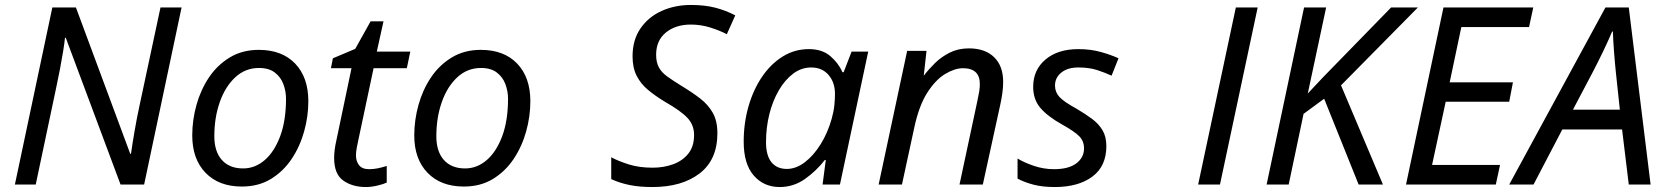

<svg xmlns="http://www.w3.org/2000/svg" viewBox="-20 -744 6723 774"><path d="M40 0 191 -714H286L505 -124H508Q513 -160 522.5 -215.5Q532 -271 543 -321L627 -714H712L561 0H466L245 -592H242Q240 -571 234.5 -537Q229 -503 221.5 -464Q214 -425 206 -388L124 0Z M955 8Q862 8 808.5 -47.5Q755 -103 755 -198Q755 -260 772 -321Q789 -382 822.5 -432Q856 -482 906.5 -512.5Q957 -543 1023 -543Q1117 -543 1170 -487.5Q1223 -432 1223 -336Q1223 -275 1206 -214Q1189 -153 1155.5 -103Q1122 -53 1072 -22.5Q1022 8 955 8ZM960 -65Q1008 -65 1047 -98.5Q1086 -132 1109.5 -195Q1133 -258 1133 -346Q1133 -376 1122.5 -404.5Q1112 -433 1088 -451.5Q1064 -470 1024 -470Q969 -470 928.5 -432.5Q888 -395 866 -332.5Q844 -270 844 -195Q844 -133 874.5 -99Q905 -65 960 -65Z M1455 10Q1401 10 1364 -16Q1327 -42 1327 -107Q1327 -139 1336 -178L1397 -469H1314L1322 -509L1412 -547L1474 -658H1526L1499 -536H1634L1620 -469H1486L1424 -177Q1421 -164 1418 -147.5Q1415 -131 1415 -117Q1415 -94 1427.5 -78Q1440 -62 1468 -62Q1486 -62 1503 -65.5Q1520 -69 1539 -75V-8Q1527 -2 1502 4Q1477 10 1455 10Z M1850 8Q1757 8 1703.5 -47.5Q1650 -103 1650 -198Q1650 -260 1667 -321Q1684 -382 1717.5 -432Q1751 -482 1801.5 -512.5Q1852 -543 1918 -543Q2012 -543 2065 -487.5Q2118 -432 2118 -336Q2118 -275 2101 -214Q2084 -153 2050.5 -103Q2017 -53 1967 -22.5Q1917 8 1850 8ZM1855 -65Q1903 -65 1942 -98.5Q1981 -132 2004.5 -195Q2028 -258 2028 -346Q2028 -376 2017.5 -404.5Q2007 -433 1983 -451.5Q1959 -470 1919 -470Q1864 -470 1823.5 -432.5Q1783 -395 1761 -332.5Q1739 -270 1739 -195Q1739 -133 1769.5 -99Q1800 -65 1855 -65Z M2610 10Q2558 10 2518.5 2Q2479 -6 2444 -22V-110Q2474 -94 2515.5 -81Q2557 -68 2611 -68Q2656 -68 2694 -82Q2732 -96 2755 -125Q2778 -154 2778 -200Q2778 -240 2751.5 -268.5Q2725 -297 2660 -334Q2622 -357 2592.5 -381.5Q2563 -406 2546.5 -438.5Q2530 -471 2530 -517Q2530 -583 2562 -629.5Q2594 -676 2647.5 -700Q2701 -724 2765 -724Q2821 -724 2863.5 -713Q2906 -702 2944 -682L2910 -606Q2884 -620 2845 -632.5Q2806 -645 2765 -645Q2704 -645 2664.5 -613Q2625 -581 2625 -523Q2625 -493 2636 -472.5Q2647 -452 2670 -435.5Q2693 -419 2727 -398Q2770 -372 2802.5 -347Q2835 -322 2853.5 -289Q2872 -256 2872 -207Q2872 -100 2800.5 -45Q2729 10 2610 10Z M3123 10Q3059 10 3018.5 -36.5Q2978 -83 2978 -173Q2978 -248 2997.5 -315.5Q3017 -383 3052 -434.5Q3087 -486 3135 -516Q3183 -546 3241 -546Q3294 -546 3327 -518Q3360 -490 3376 -453H3381L3413 -536H3480L3366 0H3296L3309 -99H3305Q3271 -55 3225 -22.5Q3179 10 3123 10ZM3152 -63Q3189 -63 3224.5 -90Q3260 -117 3288.5 -163Q3317 -209 3333 -266Q3341 -295 3343.5 -319.5Q3346 -344 3346 -365Q3346 -412 3320 -442Q3294 -472 3250 -472Q3211 -472 3178 -447.5Q3145 -423 3120 -380.5Q3095 -338 3081.5 -284Q3068 -230 3068 -171Q3068 -117 3090 -90Q3112 -63 3152 -63Z M3522 0 3637 -539H3715L3704 -440H3705Q3724 -465 3749.5 -490Q3775 -515 3809 -532Q3843 -549 3886 -549Q3951 -549 3987.5 -513.5Q4024 -478 4024 -414Q4024 -391 4020.5 -367Q4017 -343 4013 -325L3942 0H3848L3920 -337Q3925 -360 3927.5 -375.5Q3930 -391 3930 -405Q3930 -469 3862 -469Q3829 -469 3790.5 -446Q3752 -423 3718.5 -371Q3685 -319 3666 -231L3616 0Z M4232 10Q4183 10 4146.5 0.5Q4110 -9 4082 -24V-105Q4108 -89 4147.5 -75.5Q4187 -62 4229 -62Q4288 -62 4319 -85.5Q4350 -109 4350 -146Q4350 -175 4331 -194.5Q4312 -214 4260 -243Q4203 -275 4174 -309Q4145 -343 4145 -394Q4145 -462 4194.5 -504Q4244 -546 4327 -546Q4376 -546 4417.5 -534.5Q4459 -523 4489 -509L4461 -439Q4435 -451 4403 -461.5Q4371 -472 4327 -472Q4284 -472 4258.5 -451.5Q4233 -431 4233 -399Q4233 -373 4250.5 -353.5Q4268 -334 4321 -305Q4355 -285 4382 -265Q4409 -245 4424.5 -219Q4440 -193 4440 -155Q4440 -74 4383.5 -32Q4327 10 4232 10Z M4810 0 4962 -714H5050L4898 0Z M5086 0 5237 -714H5326L5252 -367L5314 -433L5588 -714H5696L5386 -400L5555 0H5457L5318 -346L5235 -285L5175 0Z M5648 0 5799 -714H6161L6144 -635H5871L5824 -412H6079L6064 -334H5808L5753 -79H6027L6010 0Z M6064 0 6452 -714H6546L6634 0H6546L6519 -222H6278L6162 0ZM6321 -302H6510L6494 -452Q6490 -490 6486.5 -536Q6483 -582 6482 -617H6479Q6463 -579 6442 -535.5Q6421 -492 6398 -448Z"/></svg>

Font: Noto Sans IKEA
Style: Italic
Weight: 400
Italic angle: -12°
Designer: Monotype Design Team
Foundry: Monotype Imaging Inc.
Version: Version 2.001